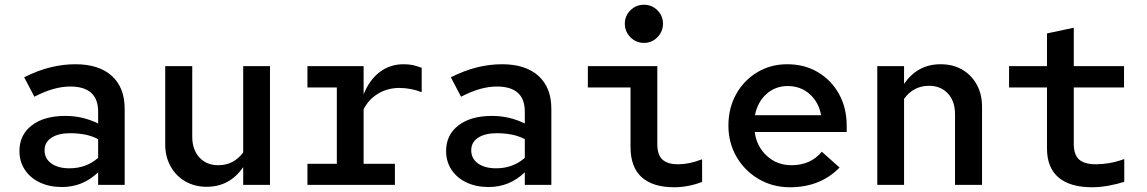

<svg xmlns="http://www.w3.org/2000/svg" viewBox="-20 -780 4840 810"><path d="M242 9Q189 9 148.5 -10Q108 -29 85 -63.5Q62 -98 62 -143Q62 -211 114 -251Q166 -291 256 -291Q329 -291 394 -259V-309Q394 -415 276 -415Q243 -415 206.5 -405Q170 -395 125 -372L82 -454Q140 -483 193 -496Q246 -509 298 -509Q397 -509 451.5 -460Q506 -411 506 -321V0H394V-53Q329 9 242 9ZM168 -146Q168 -111 196.5 -90.5Q225 -70 273 -70Q344 -70 394 -114V-193Q367 -207 337.5 -212.5Q308 -218 276 -218Q226 -218 197 -199Q168 -180 168 -146Z M852 8Q801 8 761.5 -15Q722 -38 699.5 -78.5Q677 -119 677 -171V-501H791V-204Q791 -149 821 -116Q851 -83 901 -83Q966 -83 1006 -137V-501H1119V0H1006V-75Q949 8 852 8Z M1277 0V-89H1401V-411H1277V-501H1514V-382Q1539 -444 1582.5 -476.5Q1626 -509 1682 -509Q1705 -509 1721 -505.5Q1737 -502 1759 -494V-391Q1737 -400 1712.5 -404.5Q1688 -409 1665 -409Q1616 -409 1576 -385.5Q1536 -362 1514 -319V-89H1646V0Z M2042 9Q1989 9 1948.5 -10Q1908 -29 1885 -63.5Q1862 -98 1862 -143Q1862 -211 1914 -251Q1966 -291 2056 -291Q2129 -291 2194 -259V-309Q2194 -415 2076 -415Q2043 -415 2006.5 -405Q1970 -395 1925 -372L1882 -454Q1940 -483 1993 -496Q2046 -509 2098 -509Q2197 -509 2251.5 -460Q2306 -411 2306 -321V0H2194V-53Q2129 9 2042 9ZM1968 -146Q1968 -111 1996.5 -90.5Q2025 -70 2073 -70Q2144 -70 2194 -114V-193Q2167 -207 2137.5 -212.5Q2108 -218 2076 -218Q2026 -218 1997 -199Q1968 -180 1968 -146Z M2697 -599Q2663 -599 2639.5 -623Q2616 -647 2616 -680Q2616 -713 2639.5 -736.5Q2663 -760 2697 -760Q2730 -760 2753.5 -736.5Q2777 -713 2777 -680Q2777 -647 2753.5 -623Q2730 -599 2697 -599ZM2825 10Q2734 10 2687 -32.5Q2640 -75 2640 -160V-411H2460V-501H2753V-172Q2753 -127 2774.5 -107Q2796 -87 2840 -87Q2864 -87 2888.5 -92Q2913 -97 2942 -108V-13Q2919 -3 2887 3.5Q2855 10 2825 10Z M3313 10Q3240 10 3181 -24.5Q3122 -59 3087.5 -118Q3053 -177 3053 -250Q3053 -324 3085.5 -382.5Q3118 -441 3174.5 -475Q3231 -509 3301 -509Q3374 -509 3430.5 -475.5Q3487 -442 3519.5 -383.5Q3552 -325 3552 -250V-223H3164Q3172 -162 3215 -122.5Q3258 -83 3319 -83Q3400 -83 3447 -140L3522 -73Q3479 -30 3427 -10Q3375 10 3313 10ZM3165 -294H3444Q3434 -349 3396 -383Q3358 -417 3303 -417Q3251 -417 3213.5 -383.5Q3176 -350 3165 -294Z M3681 0V-501H3794V-426Q3851 -509 3948 -509Q4000 -509 4039 -486.5Q4078 -464 4100.5 -423.5Q4123 -383 4123 -330V0H4009V-298Q4009 -353 3979 -385.5Q3949 -418 3899 -418Q3834 -418 3794 -363V0Z M4588 10Q4494 10 4445.5 -31.5Q4397 -73 4397 -153V-411H4237V-501H4397V-639L4510 -663V-501H4722V-411H4510V-174Q4510 -127 4532.5 -107Q4555 -87 4603 -87Q4629 -87 4657.5 -91.5Q4686 -96 4723 -109V-13Q4692 -3 4656 3.5Q4620 10 4588 10Z"/></svg>

Font: Red Hat Mono Medium
Style: Regular
Weight: 500
Monospace: yes
Designer: Pentagram, MCKL
Foundry: Pentagram, MCKL
Version: Version 1.023; ttfautohint (v1.8.3)